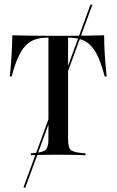

<svg xmlns="http://www.w3.org/2000/svg" viewBox="-20 -739 555 914"><path d="M100 155.6 91.9 152.4 411.3 -718.5 419.4 -715.3ZM250.8 -2.4Q225 -2.4 201.6 -2Q178.2 -1.6 158.9 -1.2Q139.5 -0.8 126.6 0V-8.9L151.6 -11.3Q188.7 -15.3 199.6 -27.8Q210.5 -40.3 210.5 -78.2V-201.6H304V-78.2Q304 -40.3 314.5 -27.8Q325 -15.3 362.1 -11.3L387.1 -8.9V0Q374.2 -0.8 355.2 -1.2Q336.3 -1.6 312.5 -2Q288.7 -2.4 263.7 -2.4H257.3ZM208.1 -559.7Q171.8 -559.7 145.6 -550.4Q119.4 -541.1 100 -519.8Q80.6 -498.4 64.9 -462.9Q49.2 -427.4 35.5 -375H26.6Q32.3 -426.6 35.1 -475.4Q37.9 -524.2 38.7 -571Q70.2 -570.2 115.3 -569.4Q160.5 -568.5 226.6 -568.5H287.1Q354 -568.5 399.6 -569.4Q445.2 -570.2 475.8 -571Q475.8 -524.2 479 -475.4Q482.3 -426.6 487.9 -375H478.2Q464.5 -427.4 449.2 -462.9Q433.9 -498.4 414.1 -519.8Q394.4 -541.1 368.1 -550.4Q341.9 -559.7 306.5 -559.7ZM210.5 -201.6V-562.9H304V-201.6Z"/></svg>

Font: Playfair 144pt SemiCondensed Medium
Style: Regular
Weight: 500
Width: 4
Designer: Claus Eggers Sørensen
Foundry: Claus Eggers Sørensen
Version: Version 2.203